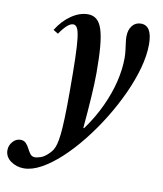

<svg xmlns="http://www.w3.org/2000/svg" viewBox="-205 -604 788 930"><g transform="rotate(10 189.0 -139.5)"><path d="M-25 254.5Q-62 254.5 -90 234Q-118 213.5 -118 181.5Q-118 158 -102 139.5Q-86 121 -64 121Q-46.5 121 -36.5 131.8Q-26.5 142.5 -19.5 156.8Q-12.5 171 -4 181.8Q4.5 192.5 20 192.5Q27 192.5 46.2 186.8Q65.5 181 89 156.5Q96.5 149 102.8 139Q109 129 114.2 110.8Q119.5 92.5 123 61Q126.5 29.5 128.2 -20.8Q130 -71 130 -145Q130 -249.5 128.2 -314.5Q126.5 -379.5 122 -414Q117.5 -448.5 110 -461.2Q102.5 -474 90.5 -474Q64 -474 25 -416.5L1 -431Q30.5 -479 71.5 -506.8Q112.5 -534.5 152.5 -534.5Q178 -534.5 195.2 -520.2Q212.5 -506 222.8 -474.2Q233 -442.5 237.5 -390.5Q242 -338.5 242 -262.5Q242 -213.5 237.5 -143.2Q233 -73 225.5 11L229 12.5Q274.5 -50 304.2 -114.2Q334 -178.5 348.8 -240Q363.5 -301.5 363.5 -356.5Q363.5 -375 361.2 -393.8Q359 -412.5 356.5 -429.8Q354 -447 354 -460.5Q354 -493.5 370.2 -514Q386.5 -534.5 413 -534.5Q441 -534.5 454.8 -511Q468.5 -487.5 468.5 -441.5Q468.5 -387.5 451 -324Q433.5 -260.5 402.8 -193.8Q372 -127 332 -62.2Q292 2.5 246.2 59.8Q200.5 117 153 160.8Q105.5 204.5 60 229.5Q14.5 254.5 -25 254.5Z"/></g></svg>

Font: Libre Caslon Condensed
Style: Italic
Weight: 400
Italic angle: -22.583°
Designer: Pablo Impallari, Rodrigo Fuenzalida, Katja Schimmel, Ertekin Erdin
Foundry: Pablo Impallari, Rodrigo Fuenzalida
Version: Version 2.000;gftools[0.9.33]